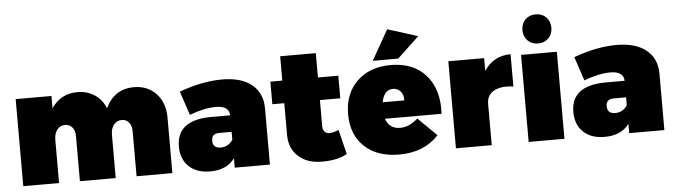

<svg xmlns="http://www.w3.org/2000/svg" viewBox="-49 -992 4222 1202"><g transform="rotate(-5 2062.0 -391.0)"><path d="M799 -557Q884 -557 938 -500Q992 -443 992 -349V0H767V-284Q767 -318 750 -338.5Q733 -359 705 -359Q674 -359 655 -335Q636 -311 636 -271V0H411V-284Q411 -318 394 -338.5Q377 -359 349 -359Q318 -359 299 -335Q280 -311 280 -271V0H55V-547H280V-470Q339 -557 443 -557Q505 -557 551.5 -526Q598 -495 620 -440Q675 -557 799 -557Z M1353 -557Q1472 -557 1538.5 -503.5Q1605 -450 1605 -354V0H1384V-59Q1334 10 1230 10Q1144 10 1095.5 -36.5Q1047 -83 1047 -162Q1047 -326 1259 -329H1384Q1382 -389 1299 -389Q1227 -389 1133 -354L1083 -504Q1228 -557 1353 -557ZM1308 -133Q1356 -133 1384 -175V-225H1306Q1258 -225 1258 -181Q1258 -133 1308 -133Z M2052 -178 2090 -24Q2032 10 1934 10Q1840 11 1784 -40Q1728 -91 1728 -176V-375H1653V-517H1728V-670H1952V-517H2080V-375H1952V-210Q1952 -188 1964 -175.5Q1976 -163 1996 -164Q2015 -164 2052 -178Z M2600 -720 2463 -591H2303L2410 -780ZM2412 -555Q2555 -555 2633.5 -465Q2712 -375 2703 -223H2347Q2370 -158 2438 -158Q2497 -158 2549 -207L2666 -92Q2575 8 2418 8Q2279 8 2199.5 -67.5Q2120 -143 2120 -271Q2120 -400 2200 -477.5Q2280 -555 2412 -555ZM2478 -327Q2480 -361 2461.5 -383Q2443 -405 2414 -405Q2357 -405 2342 -327Z M2999 -467Q3059 -557 3166 -557V-354Q3090 -365 3044.5 -340Q2999 -315 2999 -261V0H2774V-547H2999Z M3435 -700Q3435 -660 3409.5 -634.5Q3384 -609 3344 -609Q3304 -609 3278.5 -634.5Q3253 -660 3253 -700Q3253 -741 3278.5 -766.5Q3304 -792 3344 -792Q3384 -792 3409.5 -766.5Q3435 -741 3435 -700ZM3231 -547H3456V0H3231Z M3832 -557Q3951 -557 4017.5 -503.5Q4084 -450 4084 -354V0H3863V-59Q3813 10 3709 10Q3623 10 3574.5 -36.5Q3526 -83 3526 -162Q3526 -326 3738 -329H3863Q3861 -389 3778 -389Q3706 -389 3612 -354L3562 -504Q3707 -557 3832 -557ZM3787 -133Q3835 -133 3863 -175V-225H3785Q3737 -225 3737 -181Q3737 -133 3787 -133Z"/></g></svg>

Font: MontserratBlack
Style: Regular
Weight: 900
Designer: Julieta Ulanovsky
Foundry: Julieta Ulanovsky
Version: Version 4.000